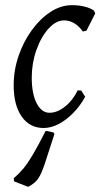

<svg xmlns="http://www.w3.org/2000/svg" viewBox="-20 -484 393 744"><path d="M228 -405Q197 -405 168 -373Q139 -341 121 -290Q103 -239 103 -183Q103 -121 122 -84Q141 -47 172 -47Q202 -47 232.5 -71.5Q263 -96 281 -134L295 -133L310 -109Q291 -74 264 -46.5Q237 -19 207.5 -3.5Q178 12 149 12Q95 12 64 -32.5Q33 -77 33 -153Q33 -212 52 -267.5Q71 -323 103.5 -367.5Q136 -412 176 -438Q216 -464 259 -464Q285 -464 307.5 -458.5Q330 -453 344 -443L349 -432L315 -365L301 -362Q270 -405 228 -405ZM89 240 35 219 33 207Q54 189 71 168.5Q88 148 108 114Q128 80 157 23L187 29L191 35L154 149Q141 189 128 208Q115 227 89 240Z"/></svg>

Font: Alegreya
Style: Italic
Weight: 400
Italic angle: -7°
Designer: Juan Pablo del Peral
Foundry: Huerta Tipografica
Version: Version 2.009